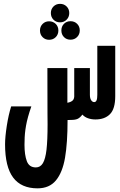

<svg xmlns="http://www.w3.org/2000/svg" viewBox="-20 -794 640 1023"><path d="M7 -25Q7 -64 16.2 -123.5Q25.5 -183 39.5 -227H147Q126.5 -168.5 118.8 -125Q111 -81.5 111 -42L110.5 -22.5Q110.5 31.5 123 64.8Q135.5 98 171 98Q195 98 208.5 75.5Q222 53 227.8 3.5Q233.5 -46 233.5 -133Q233.5 -169 233 -188.5L232.5 -431.5H339V-246.5Q358.5 -250 367.8 -259.2Q377 -268.5 375.5 -290V-431.5H459V-289Q459 -270 465.8 -260Q472.5 -250 482 -250Q490.5 -250 494.5 -259.5Q498.5 -269 498.5 -289V-550H594V-281.5Q594 -214 566 -185.8Q538 -157.5 488.5 -157.5Q467.5 -157.5 449.2 -163.8Q431 -170 419 -183.5Q407 -167.5 394.5 -161.2Q382 -155 358 -155L340 -154.5Q340 -32 326.5 46.5Q313 125 278 167.2Q243 209.5 180 209.5Q93 209.5 50 152Q7 94.5 7 -25ZM251 -724.5Q251 -745.5 265 -759.5Q279 -773.5 300 -773.5Q321 -773.5 335 -759.5Q349 -745.5 349 -724.5Q349 -703.5 335 -689.2Q321 -675 300 -675Q279 -675 265 -689Q251 -703 251 -724.5ZM193 -631.5Q193 -652.5 207 -666.5Q221 -680.5 241.5 -680.5Q263 -680.5 277 -666.5Q291 -652.5 291 -631.5Q291 -610.5 277 -596.2Q263 -582 241.5 -582Q221 -582 207 -596Q193 -610 193 -631.5ZM307 -632Q307 -653 320.8 -667Q334.5 -681 355.5 -681Q377 -681 391 -667Q405 -653 405 -632Q405 -611 391 -596.8Q377 -582.5 355.5 -582.5Q334.5 -582.5 320.8 -596.5Q307 -610.5 307 -632Z"/></svg>

Font: JuliaMono ExtraBold
Style: Regular
Weight: 800
Monospace: yes
Designer: cormullion
Foundry: corm
Version: Version 0.055; ttfautohint (v1.8.4)